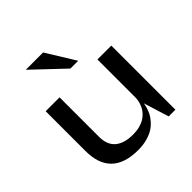

<svg xmlns="http://www.w3.org/2000/svg" viewBox="-214 -991 1176 1176"><g transform="rotate(-45 374.0 -403.5)"><path d="M183.1 -820.8H333L449.2 -632.8H381.8ZM210 -555.2V-212.9Q210 -144 250.5 -109.6Q291 -75.2 367.2 -75.2Q398.4 -75.2 424.1 -81.8Q449.7 -88.4 467 -98.9Q484.4 -109.4 497.8 -123.5Q511.2 -137.7 518.6 -151.6Q525.9 -165.5 530.5 -180.4Q535.2 -195.3 536.6 -205.8Q538.1 -216.3 538.1 -225.1V-555.2H658.2V0H600.1L548.8 -165Q548.3 -161.1 547.6 -154.8Q546.9 -148.4 541.3 -129.9Q535.6 -111.3 527.1 -94.2Q518.6 -77.1 501 -56.6Q483.4 -36.1 460.7 -21.2Q438 -6.3 402.3 3.9Q366.7 14.2 323.2 14.2Q89.8 14.2 89.8 -210.9V-555.2Z"/></g></svg>

Font: Sporting Grotesque
Style: Regular
Weight: 400
Designer: Lucas LE BIHAN
Foundry: Lucas LE BIHAN
Version: Version 2.001;PS 2.1;hotconv 1.0.88;makeotf.lib2.5.647800